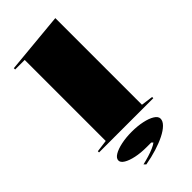

<svg xmlns="http://www.w3.org/2000/svg" viewBox="-301 -817 1136 1136"><g transform="rotate(-45 267.0 -248.5)"><path d="M423 -20 498 -10V0H44V-10L120 -20V-698H40V-709L423 -745ZM192 248 180 236Q206 230 232.5 222Q259 214 280.5 204.5Q302 195 313 186L304 177H266Q216 177 176.5 168.5Q137 160 114 146Q91 132 91 115Q91 96 115 81.5Q139 67 179 58.5Q219 50 267 50Q315 50 355 58.5Q395 67 419 82Q443 97 443 116Q443 136 423 156Q403 176 368 193.5Q333 211 288 225Q243 239 192 248Z"/></g></svg>

Font: Kalnia Expanded Medium
Style: Regular
Weight: 500
Width: 7
Designer: Frida Medrano
Foundry: Frida Medrano
Version: Version 1.105